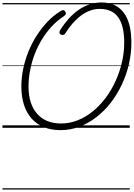

<svg xmlns="http://www.w3.org/2000/svg" viewBox="-20 -1035 1084 1555"><path d="M470 19Q395 19 336 -5Q277 -29 236 -75Q195 -121 174 -186.5Q153 -252 153 -334Q153 -404 167.5 -475.5Q182 -547 209.5 -615.5Q237 -684 276 -745Q315 -806 363 -857Q411 -908 467 -943Q486 -955 494 -953Q502 -951 508 -941Q516 -931 513 -921.5Q510 -912 496 -903Q444 -869 400 -822Q356 -775 321 -718Q286 -661 261.5 -597.5Q237 -534 224 -467Q211 -400 211 -335Q211 -264 228.5 -208.5Q246 -153 280 -114Q314 -75 363 -55Q412 -35 475 -35Q545 -35 610 -61Q675 -87 732 -133.5Q789 -180 835.5 -242Q882 -304 915.5 -377.5Q949 -451 967.5 -530.5Q986 -610 986 -689Q986 -759 973.5 -810.5Q961 -862 936.5 -896Q912 -930 874.5 -946.5Q837 -963 787 -963Q747 -963 709 -949Q671 -935 635.5 -908.5Q600 -882 568 -845.5Q536 -809 509 -765Q502 -754 491.5 -752Q481 -750 470 -756Q462 -763 461.5 -772Q461 -781 468 -793Q500 -843 537 -884Q574 -925 616 -954.5Q658 -984 705 -999.5Q752 -1015 802 -1015Q862 -1015 907.5 -993.5Q953 -972 983.5 -930.5Q1014 -889 1029 -828.5Q1044 -768 1044 -689Q1044 -602 1024 -515.5Q1004 -429 966.5 -349.5Q929 -270 877 -203Q825 -136 761 -86.5Q697 -37 624 -9Q551 19 470 19ZM0 490H1031V500H0ZM0 -20H1031V0H0ZM0 -505H1031V-500H0ZM0 -1010H1031V-1000H0Z"/></svg>

Font: Playwrite BE VLG Guides
Style: Regular
Weight: 400
Designer: Veronika Burian, José Scaglione
Foundry: TypeTogether
Version: Version 1.003